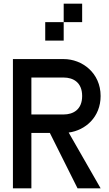

<svg xmlns="http://www.w3.org/2000/svg" viewBox="-20 -1020 590 1040"><path d="M150 -300H250L400 0H525L352 -302C443 -314 525 -386 525 -500C525 -625 425 -700 325 -700H50V0H150ZM150 -400V-600H325C375 -600 425 -575 425 -500C425 -425 375 -400 325 -400ZM225 -800H325V-900H225ZM325 -900H425V-1000H325Z"/></svg>

Font: LS-VG5000
Style: Regular
Weight: 400
Designer: Justin Bihan, 2021
Foundry: Justin Bihan, 2021
Version: Version 1.000;Glyphs 3.1.2 (3151)